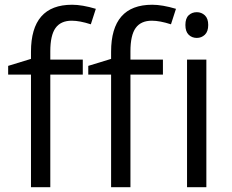

<svg xmlns="http://www.w3.org/2000/svg" viewBox="-20 -785 972 805"><path d="M663.1 -472.2H526.9V0H445.8V-472.2H350.1V-508.8L445.8 -538.1V-567.9Q445.8 -765.1 618.2 -765.1Q660.6 -765.1 717.8 -748L696.8 -683.1Q649.9 -698.2 616.7 -698.2Q570.8 -698.2 548.8 -667.7Q526.9 -637.2 526.9 -569.8V-535.2H663.1ZM327.1 -472.2H190.9V0H109.9V-472.2H14.2V-508.8L109.9 -538.1V-567.9Q109.9 -765.1 282.2 -765.1Q324.7 -765.1 381.8 -748L360.8 -683.1Q314 -698.2 280.8 -698.2Q234.9 -698.2 212.9 -667.7Q190.9 -637.2 190.9 -569.8V-535.2H327.1ZM845.2 0H764.2V-535.2H845.2ZM757.3 -680.2Q757.3 -708 771 -720.9Q784.7 -733.9 805.2 -733.9Q824.7 -733.9 838.9 -720.7Q853 -707.5 853 -680.2Q853 -652.8 838.9 -639.4Q824.7 -626 805.2 -626Q784.7 -626 771 -639.4Q757.3 -652.8 757.3 -680.2Z"/></svg>

Font: f02698313
Style: Regular
Weight: 400
Foundry: Ascender Corporation
Version: Version 1.10